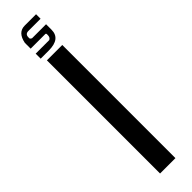

<svg xmlns="http://www.w3.org/2000/svg" viewBox="-261 -718 703 703"><g transform="rotate(-45 90.5 -366.5)"><path d="M88.4 -733.4H147V-710H84Q67.4 -710 67.4 -693.4V-688.5Q67.4 -685.1 74.2 -681.6H147V-653.3Q147 -606.4 85.9 -606.4H43.9V-632.3H114.3Q123.5 -636.7 123.5 -648.9V-653.3Q123.5 -658.2 119.1 -658.2H43.9V-688.5Q52.7 -733.4 88.4 -733.4ZM55.7 -585.9H135.3V0H55.7Z"/></g></svg>

Font: Kadhim
Style: Regular
Weight: 400
Designer: Developer/ Husham Jawad
Version: Version 1.00;December 29, 2020;FontCreator 13.0.0.2683 32-bi